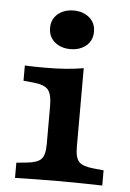

<svg xmlns="http://www.w3.org/2000/svg" viewBox="-49 -672 481 709"><g transform="rotate(5 192.0 -317.5)"><path d="M139.4 -208.2V-275Q139.4 -319.4 125.2 -336.1Q111.1 -352.7 70.2 -356.7L33.5 -360.2V-416.7Q48.7 -415.9 65.4 -415.5Q82.2 -415.1 108.8 -415.1Q151.4 -415.1 187.2 -417.9Q223.1 -420.7 251 -425.9V-416.7V-208.2ZM195.2 -2.4Q146.7 -2.4 108.3 -1.6Q69.8 -0.8 33.5 0V-56.5L70.2 -60Q111.1 -64 125.2 -78.8Q139.4 -93.6 139.4 -133.6V-208.2H251V-133.6Q251 -93.6 265.2 -78.8Q279.3 -64 320.3 -60L356.9 -56.5V0Q321.1 -0.8 282.4 -1.6Q243.7 -2.4 195.2 -2.4ZM195.6 -491.6Q160.8 -491.6 137.5 -511Q114.2 -530.4 114.2 -563.2Q114.2 -595.9 137.5 -615.3Q160.8 -634.7 195.6 -634.7Q230.5 -634.7 253.8 -615.3Q277 -595.9 277 -563.2Q277 -530.4 253.8 -511Q230.5 -491.6 195.6 -491.6Z"/></g></svg>

Font: Playfair 5pt SemiExpanded Light
Style: Regular
Weight: 300
Width: 6
Designer: Claus Eggers Sørensen
Foundry: Claus Eggers Sørensen
Version: Version 2.203